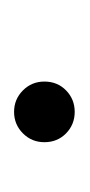

<svg xmlns="http://www.w3.org/2000/svg" viewBox="51 -501 124 266"><g transform="rotate(90 113.0 -368.0)"><path d="M135 -325.5Q117.5 -325.5 105.2 -337.8Q93 -350 93 -367.5Q93 -385.5 105.2 -397.5Q117.5 -409.5 135 -409.5Q152.5 -409.5 164.8 -397.5Q177 -385.5 177 -367.5Q177 -350 164.8 -337.8Q152.5 -325.5 135 -325.5Z"/></g></svg>

Font: Epilogue ExtraLight
Style: Italic
Weight: 250
Italic angle: -12°
Designer: Tyler Finck
Foundry: Etcetera Type Co
Version: Version 2.112